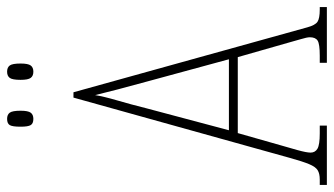

<svg xmlns="http://www.w3.org/2000/svg" viewBox="-222 -721 941 541"><g transform="rotate(-90 248.5 -450.5)"><path d="M-2 0V-20H13Q30 -20 39.5 -26Q49 -32 56.5 -50Q64 -68 74 -104L244 -714H259L442 -55Q448 -33 457.5 -26.5Q467 -20 492 -20H499V0H342V-20H362Q395 -20 404.5 -26Q414 -32 414 -48Q414 -56 408.5 -74Q403 -92 398 -111L358 -251H144L109 -128Q103 -108 96 -82.5Q89 -57 89 -46Q89 -33 100 -26.5Q111 -20 143 -20H165V0ZM152 -276H352L293 -493Q277 -551 267 -589.5Q257 -628 251 -653Q247 -628 236 -590.5Q225 -553 214 -509ZM317 -827Q305 -827 299.5 -834.5Q294 -842 294 -863Q294 -886 299.5 -893.5Q305 -901 317 -901Q329 -901 334.5 -893.5Q340 -886 340 -863Q340 -842 334.5 -834.5Q329 -827 317 -827ZM184 -827Q171 -827 166.5 -834.5Q162 -842 162 -863Q162 -886 166.5 -893.5Q171 -901 184 -901Q196 -901 201.5 -893.5Q207 -886 207 -863Q207 -842 201.5 -834.5Q196 -827 184 -827Z"/></g></svg>

Font: Noto Serif Georgian ExtraCondensed Thin
Style: Regular
Weight: 100
Width: 2
Designer: Monotype Design Team, Akaki Razmadze
Foundry: Google LLC
Version: Version 2.003; ttfautohint (v1.8.4.7-5d5b)